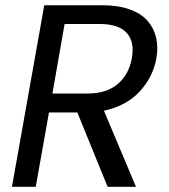

<svg xmlns="http://www.w3.org/2000/svg" viewBox="-20 -717 648 737"><path d="M485.8 -492.2Q497.6 -555.2 467 -590.1Q436.5 -625 360.8 -625H228L181.2 -357.9H314.9Q388.7 -357.9 431.6 -394.3Q474.6 -430.7 485.8 -492.2ZM149.9 -696.8H374Q434.1 -696.8 478 -680.9Q522 -665 546.4 -637Q570.8 -608.9 579.3 -572.3Q587.9 -535.6 580.1 -492.2Q566.9 -420.4 515.9 -365.5Q464.8 -310.5 378.9 -292L502 0H393.1L276.9 -285.2H168L117.2 0H25.9Z"/></svg>

Font: Poppins
Style: Italic
Weight: 400
Italic angle: -10°
Designer: Ninad Kale (Devanagari), Jonny Pinhorn (Latin)
Foundry: Indian Type Foundry
Version: Version 3.200;PS 1.000;hotconv 16.6.54;makeotf.lib2.5.65590